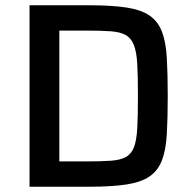

<svg xmlns="http://www.w3.org/2000/svg" viewBox="-20 -708 726 728"><path d="M92 0V-688H317Q404 -688 459.5 -679.5Q515 -671 547 -649Q579 -627 594 -588Q609 -549 612.5 -489Q616 -429 616 -344Q616 -259 612.5 -199Q609 -139 594 -100Q579 -61 547 -39Q515 -17 459.5 -8.5Q404 0 317 0ZM205 -96H307Q363 -96 399.5 -98.5Q436 -101 457 -112.5Q478 -124 488 -150Q498 -176 500.5 -223Q503 -270 503 -344Q503 -418 500.5 -464.5Q498 -511 487.5 -537.5Q477 -564 456 -575.5Q435 -587 398.5 -589.5Q362 -592 307 -592H205Z"/></svg>

Font: Saira Medium
Style: Regular
Weight: 500
Designer: Hector Gatti with collaboration of the Omnibus-Type team
Foundry: Omnibus-Type
Version: Version 1.100; ttfautohint (v1.8.3)